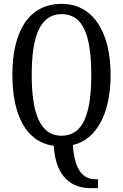

<svg xmlns="http://www.w3.org/2000/svg" viewBox="-20 -745 637 993"><path d="M446 228H487V182H474C412 182 366 140 357 5C482 -24 552 -162 552 -358C552 -580 461 -725 299 -725C127 -725 44 -580 44 -359C44 -151 114 -10 258 9C268 180 360 228 446 228ZM298 -43C187 -43 144 -160 144 -358C144 -557 187 -672 299 -672C412 -672 452 -557 452 -358C452 -160 412 -43 298 -43Z"/></svg>

Font: Noto Serif Tamil ExtraCondensed
Style: Italic
Weight: 400
Width: 2
Italic angle: -12°
Designer: Indian Type Foundry, Tom Grace, and the Monotype Design Team
Foundry: Monotype Imaging Inc.
Version: Version 2.003